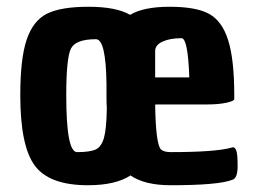

<svg xmlns="http://www.w3.org/2000/svg" viewBox="-20 -532 756 568"><path d="M485 16Q408 16 366 -13Q322 16 240 16Q126 16 83 -42Q40 -100 40 -250Q40 -359 59 -415Q78 -471 119 -491.5Q160 -512 242 -512Q324 -512 365 -488Q404 -512 482 -512Q560 -512 598.5 -491Q637 -470 655 -413Q673 -356 673 -251Q673 -245 673 -239Q673 -233 649.5 -228Q626 -223 593 -223H440L439 -220Q441 -106 456 -90Q465 -82 485 -82Q616 -82 664 -95Q666 -96 667 -96Q674 -98 678.5 -88Q683 -78 683 -41Q683 -4 667 0Q626 16 485 16ZM176 -250Q176 -82 208 -82Q247 -82 263.5 -90Q280 -98 287.5 -124Q295 -150 296 -211Q295 -223 295 -250V-286Q293 -416 264 -416Q204 -416 190 -388.5Q176 -361 176 -250ZM439 -381V-303H540Q536 -419 517 -419Q483 -419 461 -409Q439 -399 439 -381Z"/></svg>

Font: Chau Philomene One
Style: Regular
Weight: 400
Designer: Vicente Lamonaca
Foundry: TipoType
Version: Version 1.002